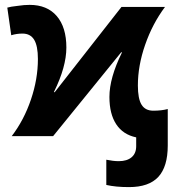

<svg xmlns="http://www.w3.org/2000/svg" viewBox="-20 -556 716 784"><path d="M478 -341.8 475.1 -342.8 196.8 0H27.8Q78.1 -65.9 106.4 -149.7Q134.8 -233.4 134.8 -314.9Q134.8 -368.7 119.4 -393.8Q104 -418.9 71.8 -418.9Q48.3 -418.9 25.9 -412.1L9.8 -524.9Q22 -528.8 53.2 -532.2Q78.6 -536.1 101.1 -536.1Q172.4 -536.1 211.7 -490.5Q251 -444.8 251 -361.8Q251 -283.2 200.2 -180.2L203.1 -179.2L476.1 -527.8H653.8Q602.5 -459 572.8 -373.5Q543 -288.1 543 -207Q543 -152.8 558.1 -128.4Q573.2 -104 606 -104Q639.6 -104 665 -110.8V38.1Q665 124.5 626.5 166.3Q587.9 208 506.8 208Q452.6 208 414.1 199.2V96.2Q442.9 102.1 464.8 102.1Q498.5 102.1 517.3 86.2Q536.1 70.3 536.1 41V4.9Q482.4 -6.3 454.6 -48.6Q426.8 -90.8 426.8 -160.2Q426.8 -237.8 478 -341.8Z"/></svg>

Font: Libra Sans Modern
Style: Bold
Weight: 700
Foundry: Stefan Peev, Context Ltd
Version: Version 1.000